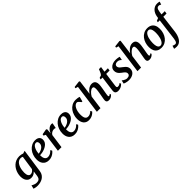

<svg xmlns="http://www.w3.org/2000/svg" viewBox="380 -2585 4605 4605"><g transform="rotate(-45 2682.0 -283.0)"><path d="M456 36.5Q447.5 97.5 419.2 138.8Q391 180 350.5 204.8Q310 229.5 264.2 240.2Q218.5 251 174 251Q150.5 251 125.5 247.5Q100.5 244 80 239Q59.5 234 49 229L73 138Q82 145 103 155.8Q124 166.5 151 175Q178 183.5 205.5 183.5Q243 183.5 268.5 173.2Q294 163 308.8 137.5Q323.5 112 330 66.5L346.5 -58Q331 -40.5 309.2 -25Q287.5 -9.5 260.5 0.2Q233.5 10 201 10Q144 10 106.8 -17.2Q69.5 -44.5 51.5 -91Q33.5 -137.5 33.5 -196Q33.5 -248.5 47 -301Q60.5 -353.5 87 -400.5Q113.5 -447.5 152.8 -484.5Q192 -521.5 243.5 -542.5Q295 -563.5 359 -563.5Q389.5 -563.5 420.2 -556.8Q451 -550 472 -541.5L542 -563.5ZM409.5 -491.5Q397.5 -499.5 381.5 -503.5Q365.5 -507.5 348 -507.5Q308 -507.5 277.8 -488.2Q247.5 -469 225.8 -436.5Q204 -404 190.5 -364Q177 -324 170.5 -281.5Q164 -239 164 -200Q164 -167 169.5 -141Q175 -115 185.8 -97.2Q196.5 -79.5 211.5 -70.2Q226.5 -61 246 -61Q269.5 -61 290.8 -70.8Q312 -80.5 328.5 -96.2Q345 -112 356 -129.5Z M1013 -99.5Q999.5 -78.5 969.8 -52.8Q940 -27 896.5 -8Q853 11 797.5 11Q743 11 704.5 -7.8Q666 -26.5 642 -58.5Q618 -90.5 607.2 -130Q596.5 -169.5 597 -211Q597 -285 619.8 -349.2Q642.5 -413.5 683 -462Q723.5 -510.5 778 -538.2Q832.5 -566 896.5 -566Q947 -566 979.2 -550Q1011.5 -534 1027.2 -506.5Q1043 -479 1043.5 -445Q1044.5 -398 1023.2 -362.2Q1002 -326.5 966.5 -301Q931 -275.5 889 -259Q847 -242.5 804.8 -234.5Q762.5 -226.5 729 -226Q728 -192 733.2 -162.2Q738.5 -132.5 751.2 -109.8Q764 -87 784.2 -74Q804.5 -61 833 -61Q866 -61 894.2 -72Q922.5 -83 946 -101Q969.5 -119 988.5 -140.5ZM869 -509Q835.5 -509 810.8 -486.8Q786 -464.5 769 -429.2Q752 -394 742.2 -353.5Q732.5 -313 730 -276Q754 -277 780.8 -284.5Q807.5 -292 833.2 -305.5Q859 -319 879.8 -338Q900.5 -357 912.8 -381.8Q925 -406.5 924 -436.5Q923 -472.5 908.8 -490.8Q894.5 -509 869 -509Z M1107.5 0 1172.5 -475 1120.5 -501 1127.5 -538.5 1266.5 -563 1289 -549 1282.5 -459.5 1277.5 -416.5Q1286.5 -442 1302.5 -468Q1318.5 -494 1340.8 -515.5Q1363 -537 1390.5 -550.2Q1418 -563.5 1449.5 -563.5Q1460.5 -563.5 1469.8 -561Q1479 -558.5 1483 -555L1456 -421Q1451.5 -425 1438.5 -429.5Q1425.5 -434 1405 -434Q1387 -434 1369 -429Q1351 -424 1333.8 -414.8Q1316.5 -405.5 1302.5 -391.8Q1288.5 -378 1278.5 -360L1229 0Z M1892 -99.5Q1878.5 -78.5 1848.8 -52.8Q1819 -27 1775.5 -8Q1732 11 1676.5 11Q1622 11 1583.5 -7.8Q1545 -26.5 1521 -58.5Q1497 -90.5 1486.2 -130Q1475.5 -169.5 1476 -211Q1476 -285 1498.8 -349.2Q1521.5 -413.5 1562 -462Q1602.5 -510.5 1657 -538.2Q1711.5 -566 1775.5 -566Q1826 -566 1858.2 -550Q1890.5 -534 1906.2 -506.5Q1922 -479 1922.5 -445Q1923.5 -398 1902.2 -362.2Q1881 -326.5 1845.5 -301Q1810 -275.5 1768 -259Q1726 -242.5 1683.8 -234.5Q1641.5 -226.5 1608 -226Q1607 -192 1612.2 -162.2Q1617.5 -132.5 1630.2 -109.8Q1643 -87 1663.2 -74Q1683.5 -61 1712 -61Q1745 -61 1773.2 -72Q1801.5 -83 1825 -101Q1848.5 -119 1867.5 -140.5ZM1748 -509Q1714.5 -509 1689.8 -486.8Q1665 -464.5 1648 -429.2Q1631 -394 1621.2 -353.5Q1611.5 -313 1609 -276Q1633 -277 1659.8 -284.5Q1686.5 -292 1712.2 -305.5Q1738 -319 1758.8 -338Q1779.5 -357 1791.8 -381.8Q1804 -406.5 1803 -436.5Q1802 -472.5 1787.8 -490.8Q1773.5 -509 1748 -509Z M2155 10Q2070 10 2021.2 -48Q1972.5 -106 1971.5 -213.5Q1971 -273.5 1989.8 -335Q2008.5 -396.5 2046 -448.5Q2083.5 -500.5 2140.5 -532.2Q2197.5 -564 2273 -564Q2301.5 -564 2335 -558.8Q2368.5 -553.5 2391 -543L2358.5 -420L2333 -423Q2321 -440 2306 -457.5Q2291 -475 2275.5 -486.8Q2260 -498.5 2246.5 -498.5Q2217 -498.5 2190.2 -478.2Q2163.5 -458 2143.2 -421Q2123 -384 2111.5 -333.2Q2100 -282.5 2101 -221Q2102 -167 2113.2 -132.5Q2124.5 -98 2146.2 -81.5Q2168 -65 2199.5 -65Q2230 -65 2253.2 -73.2Q2276.5 -81.5 2295.5 -95.5Q2314.5 -109.5 2331 -127L2354.5 -86Q2341.5 -67.5 2314.5 -45Q2287.5 -22.5 2247.5 -6.2Q2207.5 10 2155 10Z M2834 10Q2803 10 2785.8 1Q2768.5 -8 2762 -23.8Q2755.5 -39.5 2755.5 -61Q2756 -74 2758.5 -92.5Q2761 -111 2764.8 -132.5Q2768.5 -154 2772.8 -176.2Q2777 -198.5 2780.5 -219.5Q2784 -240.5 2788.2 -264.5Q2792.5 -288.5 2796.2 -313.5Q2800 -338.5 2802.2 -362.8Q2804.5 -387 2804.5 -408Q2804 -437 2798.8 -453Q2793.5 -469 2782.8 -475.5Q2772 -482 2755 -482Q2736 -482 2715 -470.8Q2694 -459.5 2672.5 -440.5Q2651 -421.5 2631.8 -396.5Q2612.5 -371.5 2598 -344.5L2551.5 0H2429L2530.5 -743.5L2465.5 -762L2472.5 -797.5L2634.5 -817L2658.5 -804L2609.5 -428Q2627.5 -456.5 2650 -481Q2672.5 -505.5 2698.5 -524.2Q2724.5 -543 2753.5 -553.5Q2782.5 -564 2813.5 -564Q2850 -564 2877 -550.2Q2904 -536.5 2918.8 -505Q2933.5 -473.5 2933.5 -420.5Q2933.5 -401.5 2929.5 -371Q2925.5 -340.5 2919.8 -307Q2914 -273.5 2909.5 -246.5Q2906 -227.5 2902.2 -206.5Q2898.5 -185.5 2895 -164.5Q2891.5 -143.5 2888.8 -124.5Q2886 -105.5 2885.5 -90Q2885.5 -72.5 2890.5 -65.8Q2895.5 -59 2902.5 -59Q2912.5 -59 2922.8 -65Q2933 -71 2950.5 -85L2963 -56Q2958 -49 2941.2 -33Q2924.5 -17 2897.5 -3.5Q2870.5 10 2834 10Z M3188 -181Q3185.5 -163.5 3183.8 -150.5Q3182 -137.5 3181 -126.5Q3180 -115.5 3180 -104Q3180 -87 3188.5 -77.8Q3197 -68.5 3213.5 -68.5Q3242.5 -68.5 3264.8 -78.8Q3287 -89 3304 -103L3315.5 -64.5Q3302.5 -49.5 3278.8 -32Q3255 -14.5 3221 -2.2Q3187 10 3142 10Q3104.5 10 3078.8 -9.2Q3053 -28.5 3053 -74.5Q3053 -79 3053.5 -85.5Q3054 -92 3055.2 -102.8Q3056.5 -113.5 3058.5 -130Q3060.5 -146.5 3063.5 -170.5L3105.5 -484H3041.5L3051 -527.5L3117.5 -549.5Q3130 -561.5 3142.8 -585.8Q3155.5 -610 3167 -638Q3178.5 -666 3187 -688H3258.5L3238 -551H3354L3344.5 -484H3229.5Z M3731.5 -457H3725Q3715.5 -471.5 3688.5 -488Q3661.5 -504.5 3625 -504.5Q3600 -504.5 3579.8 -497Q3559.5 -489.5 3547 -474.8Q3534.5 -460 3533.5 -437.5Q3533 -414 3544 -394.5Q3555 -375 3575 -357.5Q3595 -340 3620.5 -321.5Q3647 -302 3671.5 -280.2Q3696 -258.5 3711.8 -229.5Q3727.5 -200.5 3727.5 -159.5Q3727.5 -117.5 3710.2 -86Q3693 -54.5 3663 -33Q3633 -11.5 3594.2 -0.8Q3555.5 10 3512 10Q3485 10 3453.5 4.5Q3422 -1 3396.5 -9.2Q3371 -17.5 3361.5 -25.5L3381.5 -109.5H3385.5Q3396 -98 3417 -84.8Q3438 -71.5 3463.5 -62.2Q3489 -53 3513 -53Q3535.5 -53 3556.8 -59.8Q3578 -66.5 3592 -82.5Q3606 -98.5 3606 -125.5Q3606 -149.5 3593.2 -168.8Q3580.5 -188 3559.5 -205.5Q3538.5 -223 3513.5 -240Q3492 -255 3468.8 -277Q3445.5 -299 3429.5 -330Q3413.5 -361 3413.5 -402.5Q3413.5 -451.5 3440.8 -487.8Q3468 -524 3515.8 -543.8Q3563.5 -563.5 3624 -563.5Q3650.5 -563.5 3676.2 -560.5Q3702 -557.5 3721.8 -553Q3741.5 -548.5 3749.5 -545Z M4211 10Q4180 10 4162.8 1Q4145.5 -8 4139 -23.8Q4132.5 -39.5 4132.5 -61Q4133 -74 4135.5 -92.5Q4138 -111 4141.8 -132.5Q4145.5 -154 4149.8 -176.2Q4154 -198.5 4157.5 -219.5Q4161 -240.5 4165.2 -264.5Q4169.5 -288.5 4173.2 -313.5Q4177 -338.5 4179.2 -362.8Q4181.5 -387 4181.5 -408Q4181 -437 4175.8 -453Q4170.5 -469 4159.8 -475.5Q4149 -482 4132 -482Q4113 -482 4092 -470.8Q4071 -459.5 4049.5 -440.5Q4028 -421.5 4008.8 -396.5Q3989.5 -371.5 3975 -344.5L3928.5 0H3806L3907.5 -743.5L3842.5 -762L3849.5 -797.5L4011.5 -817L4035.5 -804L3986.5 -428Q4004.5 -456.5 4027 -481Q4049.5 -505.5 4075.5 -524.2Q4101.5 -543 4130.5 -553.5Q4159.5 -564 4190.5 -564Q4227 -564 4254 -550.2Q4281 -536.5 4295.8 -505Q4310.5 -473.5 4310.5 -420.5Q4310.5 -401.5 4306.5 -371Q4302.5 -340.5 4296.8 -307Q4291 -273.5 4286.5 -246.5Q4283 -227.5 4279.2 -206.5Q4275.5 -185.5 4272 -164.5Q4268.5 -143.5 4265.8 -124.5Q4263 -105.5 4262.5 -90Q4262.5 -72.5 4267.5 -65.8Q4272.5 -59 4279.5 -59Q4289.5 -59 4299.8 -65Q4310 -71 4327.5 -85L4340 -56Q4335 -49 4318.2 -33Q4301.5 -17 4274.5 -3.5Q4247.5 10 4211 10Z M4699 -564.5Q4765.5 -564.5 4811.2 -538.2Q4857 -512 4881 -461.8Q4905 -411.5 4905 -339Q4905.5 -269.5 4885.2 -206.2Q4865 -143 4826.8 -93.8Q4788.5 -44.5 4734.2 -16Q4680 12.5 4612 12.5Q4547 12.5 4501.2 -13.8Q4455.5 -40 4431.5 -90Q4407.5 -140 4407 -211.5Q4406.5 -282 4426.5 -345.5Q4446.5 -409 4484.8 -458.2Q4523 -507.5 4577.2 -536Q4631.5 -564.5 4699 -564.5ZM4682 -510Q4652.5 -510 4629.5 -491.8Q4606.5 -473.5 4589.8 -442.5Q4573 -411.5 4562 -373Q4551 -334.5 4546 -293.5Q4541 -252.5 4541 -215Q4541.5 -153 4552.2 -114.8Q4563 -76.5 4583.2 -59Q4603.5 -41.5 4631.5 -41.5Q4660.5 -41.5 4683.2 -59.8Q4706 -78 4722.8 -109Q4739.5 -140 4750 -178.5Q4760.5 -217 4765.8 -258Q4771 -299 4771 -337Q4770.5 -399 4760 -437Q4749.5 -475 4730 -492.5Q4710.5 -510 4682 -510Z M5065 -601.5Q5072.5 -646 5090.8 -684.8Q5109 -723.5 5137 -752.8Q5165 -782 5201.5 -798.5Q5238 -815 5281 -815Q5301.5 -815 5323 -812.5Q5344.5 -810 5363.5 -803L5337 -726Q5327.5 -733.5 5311.2 -742Q5295 -750.5 5270 -750Q5243.5 -750 5227 -735Q5210.5 -720 5201.2 -692.8Q5192 -665.5 5187 -628L5177 -554.5H5287L5276.5 -484.5H5167.5L5110.5 -30Q5103 26.5 5086.2 77.2Q5069.5 128 5042.8 167Q5016 206 4978.8 228.5Q4941.5 251 4893 251.5Q4868 251.5 4843.5 248.5Q4819 245.5 4807 242L4831.5 163Q4835 165 4848.5 170.2Q4862 175.5 4878.5 180Q4895 184.5 4907 184.5Q4926.5 184.5 4940.2 171.2Q4954 158 4962.8 131.8Q4971.5 105.5 4976.5 67.5L5045.5 -484.5H4981L4989.5 -524.5L5057.5 -552.5Z"/></g></svg>

Font: Merriweather 28pt SemiBold
Style: Italic
Weight: 600
Italic angle: -7.8°
Version: Version 2.101